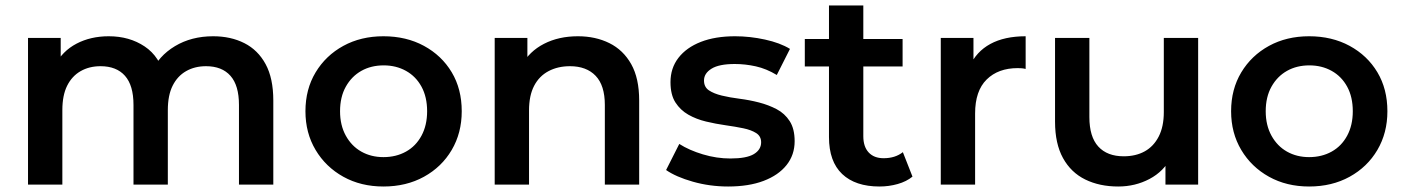

<svg xmlns="http://www.w3.org/2000/svg" viewBox="-20 -672 5109 699"><path d="M756 -540Q820 -540 869.5 -515Q919 -490 947 -438.5Q975 -387 975 -306V0H850V-290Q850 -361 819 -396Q788 -431 730 -431Q689 -431 657.5 -413Q626 -395 608.5 -360Q591 -325 591 -271V0H466V-290Q466 -361 435 -396Q404 -431 346 -431Q305 -431 273.5 -413Q242 -395 224.5 -360Q207 -325 207 -271V0H82V-534H201V-392L180 -434Q207 -486 258.5 -513Q310 -540 376 -540Q451 -540 506.5 -503Q562 -466 580 -391L531 -408Q557 -468 617 -504Q677 -540 756 -540Z M1376 7Q1294 7 1230 -28.5Q1166 -64 1129 -126Q1092 -188 1092 -267Q1092 -347 1129 -408.5Q1166 -470 1230 -505Q1294 -540 1376 -540Q1459 -540 1523.5 -505Q1588 -470 1624.5 -409Q1661 -348 1661 -267Q1661 -188 1624.5 -126Q1588 -64 1523.5 -28.5Q1459 7 1376 7ZM1376 -100Q1422 -100 1458 -120Q1494 -140 1514.5 -178Q1535 -216 1535 -267Q1535 -319 1514.5 -356.5Q1494 -394 1458 -414Q1422 -434 1377 -434Q1331 -434 1295.5 -414Q1260 -394 1239 -356.5Q1218 -319 1218 -267Q1218 -216 1239 -178Q1260 -140 1295.5 -120Q1331 -100 1376 -100Z M2084 -540Q2148 -540 2198.5 -515Q2249 -490 2278 -438.5Q2307 -387 2307 -306V0H2182V-290Q2182 -361 2148.5 -396Q2115 -431 2055 -431Q2011 -431 1977 -413Q1943 -395 1924.5 -359.5Q1906 -324 1906 -270V0H1781V-534H1900V-390L1879 -434Q1907 -485 1960.5 -512.5Q2014 -540 2084 -540Z M2631 7Q2564 7 2502.5 -10.5Q2441 -28 2405 -53L2453 -148Q2489 -125 2539 -110Q2589 -95 2639 -95Q2698 -95 2724.5 -111Q2751 -127 2751 -154Q2751 -176 2733 -187.5Q2715 -199 2686 -205Q2657 -211 2621.5 -216Q2586 -221 2550.5 -229.5Q2515 -238 2486 -254.5Q2457 -271 2439 -299Q2421 -327 2421 -373Q2421 -424 2450 -461.5Q2479 -499 2531.5 -519.5Q2584 -540 2656 -540Q2710 -540 2765 -528Q2820 -516 2856 -494L2808 -399Q2770 -422 2731.5 -430.5Q2693 -439 2655 -439Q2598 -439 2570.5 -422Q2543 -405 2543 -379Q2543 -355 2561 -343Q2579 -331 2608 -324Q2637 -317 2672.5 -312.5Q2708 -308 2743 -299Q2778 -290 2807.5 -274.5Q2837 -259 2855 -231Q2873 -203 2873 -158Q2873 -108 2843.5 -71Q2814 -34 2760 -13.5Q2706 7 2631 7Z M3182 7Q3094 7 3046 -38.5Q2998 -84 2998 -173V-652H3123V-176Q3123 -138 3142.5 -117Q3162 -96 3197 -96Q3239 -96 3267 -118L3302 -29Q3280 -11 3248 -2Q3216 7 3182 7ZM2910 -430V-530H3266V-430Z M3405 0V-534H3524V-387L3510 -430Q3534 -484 3585.5 -512Q3637 -540 3714 -540V-421Q3706 -423 3699 -423.5Q3692 -424 3685 -424Q3614 -424 3572 -382.5Q3530 -341 3530 -259V0Z M4051 7Q3983 7 3931 -18.5Q3879 -44 3850 -96.5Q3821 -149 3821 -229V-534H3946V-246Q3946 -174 3978.5 -138.5Q4011 -103 4071 -103Q4115 -103 4147.5 -121Q4180 -139 4198.5 -175Q4217 -211 4217 -264V-534H4342V0H4223V-144L4244 -100Q4217 -48 4165 -20.5Q4113 7 4051 7Z M4746 7Q4664 7 4600 -28.5Q4536 -64 4499 -126Q4462 -188 4462 -267Q4462 -347 4499 -408.5Q4536 -470 4600 -505Q4664 -540 4746 -540Q4829 -540 4893.5 -505Q4958 -470 4994.5 -409Q5031 -348 5031 -267Q5031 -188 4994.5 -126Q4958 -64 4893.5 -28.5Q4829 7 4746 7ZM4746 -100Q4792 -100 4828 -120Q4864 -140 4884.5 -178Q4905 -216 4905 -267Q4905 -319 4884.5 -356.5Q4864 -394 4828 -414Q4792 -434 4747 -434Q4701 -434 4665.5 -414Q4630 -394 4609 -356.5Q4588 -319 4588 -267Q4588 -216 4609 -178Q4630 -140 4665.5 -120Q4701 -100 4746 -100Z"/></svg>

Font: MOST Montserrat SemiBold
Style: Regular
Weight: 600
Designer: Julieta Ulanovsky
Foundry: Julieta Ulanovsky
Version: Version 8.000;March 11, 2024;FontCreator 15.0.0.2926 64-bit